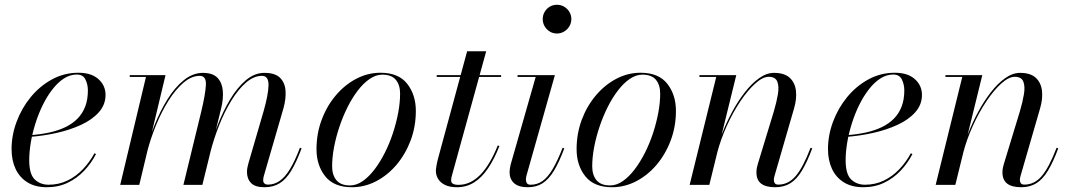

<svg xmlns="http://www.w3.org/2000/svg" viewBox="-20 -775 4494 805"><path d="M176.5 10Q128.5 10 95.5 -10.2Q62.5 -30.5 45.5 -66.5Q28.5 -102.5 28.5 -150Q28.5 -207.5 49.5 -264.2Q70.5 -321 108.5 -367.5Q146.5 -414 197.8 -442Q249 -470 309 -470Q363 -470 392.8 -443.2Q422.5 -416.5 422.5 -377Q422.5 -336 394.5 -304.5Q366.5 -273 319.8 -251.5Q273 -230 216.8 -217.5Q160.5 -205 103.5 -201V-208Q148 -211 186 -219.2Q224 -227.5 253.8 -241.8Q283.5 -256 304.8 -277.5Q326 -299 337.2 -328.2Q348.5 -357.5 348.5 -396Q348.5 -421 338.2 -441.8Q328 -462.5 302 -462.5Q273.5 -462.5 247.8 -445.8Q222 -429 199.8 -400.2Q177.5 -371.5 159.5 -335Q141.5 -298.5 128.8 -258.2Q116 -218 109.2 -178Q102.5 -138 102.5 -103.5Q102.5 -44.5 125.8 -22.5Q149 -0.5 184 -0.5Q226.5 -0.5 262.8 -18Q299 -35.5 327.5 -65.5Q356 -95.5 376 -132.5L382.5 -129Q363 -91 333.2 -59.5Q303.5 -28 264.2 -9Q225 10 176.5 10Z M1089 10Q1049.5 10 1032.5 -7.8Q1015.5 -25.5 1015.5 -54Q1015.5 -65 1017.8 -74.8Q1020 -84.5 1022 -92L1085 -308Q1105 -378 1105.8 -417.5Q1106.5 -457 1078.5 -457Q1044 -457 1011.2 -428.5Q978.5 -400 949.5 -352.5Q920.5 -305 898 -247.8Q875.5 -190.5 861 -133H855Q869.5 -190 892.2 -249.2Q915 -308.5 945 -358.5Q975 -408.5 1011.2 -439Q1047.5 -469.5 1088.5 -469.5Q1133.5 -469.5 1154.2 -448.8Q1175 -428 1177.2 -394Q1179.5 -360 1168 -319.5L1086.5 -38.5Q1085 -34 1084.2 -29Q1083.5 -24 1083.5 -18.5Q1083.5 -10.5 1088.8 -5.8Q1094 -1 1103.5 -1Q1130 -1 1152.5 -16.5Q1175 -32 1195.8 -66Q1216.5 -100 1237.5 -155.5L1244.5 -153Q1223 -95.5 1201.2 -59.5Q1179.5 -23.5 1152.8 -6.8Q1126 10 1089 10ZM484 0 592 -452.5H524V-460H674L564 0ZM749 0 824 -308Q841 -379 843.2 -418Q845.5 -457 817.5 -457Q783 -457 749.5 -428.5Q716 -400 686.2 -352.5Q656.5 -305 633.2 -247.8Q610 -190.5 595.5 -133H589.5Q604 -190 627.5 -249.2Q651 -308.5 682 -358.5Q713 -408.5 750.8 -439Q788.5 -469.5 831 -469.5Q872 -469.5 891.8 -448.8Q911.5 -428 914.2 -394Q917 -360 907 -319.5L828.5 0Z M1455.5 10Q1380 10 1343.5 -36Q1307 -82 1307 -149.5Q1307 -215 1328.8 -273Q1350.5 -331 1388 -375.2Q1425.5 -419.5 1473.8 -444.8Q1522 -470 1575 -470Q1651 -470 1687.2 -423.8Q1723.5 -377.5 1723.5 -310Q1723.5 -244.5 1701.8 -186.5Q1680 -128.5 1642.5 -84.2Q1605 -40 1556.8 -15Q1508.5 10 1455.5 10ZM1447 2.5Q1474.5 2.5 1500.5 -15.5Q1526.5 -33.5 1550 -64.2Q1573.5 -95 1593.2 -134Q1613 -173 1627.2 -216.2Q1641.5 -259.5 1649.5 -302.2Q1657.5 -345 1657.5 -382Q1657.5 -419 1639.5 -440.5Q1621.5 -462 1583 -462Q1556 -462 1529.8 -444Q1503.5 -426 1480 -395.2Q1456.5 -364.5 1437 -325.5Q1417.5 -286.5 1403 -243.2Q1388.5 -200 1380.5 -157.5Q1372.5 -115 1372.5 -77.5Q1372.5 -41 1390.8 -19.2Q1409 2.5 1447 2.5Z M1896 10Q1865 10 1845.5 0.2Q1826 -9.5 1816.8 -25.2Q1807.5 -41 1807.5 -58Q1807.5 -66 1810 -80.5Q1812.5 -95 1816.5 -110L1938.5 -560H2018.5L1876 -43.5Q1874.5 -38.5 1873 -31.8Q1871.5 -25 1871.5 -18Q1871.5 0 1902.5 0Q1928 0 1950.8 -10.8Q1973.5 -21.5 1994 -42.5Q2014.5 -63.5 2032.8 -94.5Q2051 -125.5 2067 -165L2074 -163Q2052.5 -108 2026.2 -69.2Q2000 -30.5 1967.8 -10.2Q1935.5 10 1896 10ZM1811 -452.5V-460H2081V-452.5Z M2193 10Q2154 10 2135.2 -7.2Q2116.5 -24.5 2116.5 -53Q2116.5 -60.5 2117.8 -68.8Q2119 -77 2121 -85L2226 -452.5H2150V-460H2306.5L2187 -37.5Q2186 -33.5 2185.5 -29.2Q2185 -25 2185 -21.5Q2185 -13 2189.2 -6.8Q2193.5 -0.5 2205 -0.5Q2232.5 -0.5 2254.8 -16.2Q2277 -32 2297.2 -66.2Q2317.5 -100.5 2339 -155.5L2346 -153Q2324.5 -95.5 2302.8 -59.5Q2281 -23.5 2255 -6.8Q2229 10 2193 10ZM2315 -634.5Q2298.5 -634.5 2285 -642.8Q2271.5 -651 2263.5 -664.8Q2255.5 -678.5 2255.5 -695Q2255.5 -711.5 2263.5 -725.2Q2271.5 -739 2285 -747Q2298.5 -755 2315 -755Q2331.5 -755 2345.2 -747Q2359 -739 2367.2 -725.2Q2375.5 -711.5 2375.5 -695Q2375.5 -678.5 2367.2 -664.8Q2359 -651 2345.2 -642.8Q2331.5 -634.5 2315 -634.5Z M2546 10Q2470.5 10 2434 -36Q2397.5 -82 2397.5 -149.5Q2397.5 -215 2419.2 -273Q2441 -331 2478.5 -375.2Q2516 -419.5 2564.2 -444.8Q2612.5 -470 2665.5 -470Q2741.5 -470 2777.8 -423.8Q2814 -377.5 2814 -310Q2814 -244.5 2792.2 -186.5Q2770.5 -128.5 2733 -84.2Q2695.5 -40 2647.2 -15Q2599 10 2546 10ZM2537.5 2.5Q2565 2.5 2591 -15.5Q2617 -33.5 2640.5 -64.2Q2664 -95 2683.8 -134Q2703.5 -173 2717.8 -216.2Q2732 -259.5 2740 -302.2Q2748 -345 2748 -382Q2748 -419 2730 -440.5Q2712 -462 2673.5 -462Q2646.5 -462 2620.2 -444Q2594 -426 2570.5 -395.2Q2547 -364.5 2527.5 -325.5Q2508 -286.5 2493.5 -243.2Q2479 -200 2471 -157.5Q2463 -115 2463 -77.5Q2463 -41 2481.2 -19.2Q2499.5 2.5 2537.5 2.5Z M3230 10Q3191 10 3171.2 -5.2Q3151.5 -20.5 3151.5 -52.5Q3151.5 -63.5 3153.5 -72.5Q3155.5 -81.5 3157.5 -88L3224.5 -308Q3236 -347 3241.5 -379.8Q3247 -412.5 3239 -432.8Q3231 -453 3203 -453Q3178 -453 3146.8 -425Q3115.5 -397 3084.2 -350.5Q3053 -304 3027.2 -247.2Q3001.5 -190.5 2986.5 -133H2981.5Q2990.5 -171.5 3008.2 -216.8Q3026 -262 3050 -306.5Q3074 -351 3102.8 -388Q3131.5 -425 3162.8 -447.2Q3194 -469.5 3225.5 -469.5Q3269 -469.5 3291.2 -448.8Q3313.5 -428 3317.2 -394Q3321 -360 3309 -319.5L3227.5 -38Q3226 -33.5 3225.2 -28.8Q3224.5 -24 3224.5 -20Q3224.5 -12.5 3228.5 -6.8Q3232.5 -1 3243.5 -1Q3285.5 -1 3316.2 -37Q3347 -73 3378.5 -155.5L3385.5 -153Q3364 -95.5 3342.2 -59.5Q3320.5 -23.5 3293.8 -6.8Q3267 10 3230 10ZM2871.5 0 2983 -452.5H2912.5V-460H3067L2954 0Z M3599.5 10Q3551.5 10 3518.5 -10.2Q3485.5 -30.5 3468.5 -66.5Q3451.5 -102.5 3451.5 -150Q3451.5 -207.5 3472.5 -264.2Q3493.5 -321 3531.5 -367.5Q3569.5 -414 3620.8 -442Q3672 -470 3732 -470Q3786 -470 3815.8 -443.2Q3845.5 -416.5 3845.5 -377Q3845.5 -336 3817.5 -304.5Q3789.5 -273 3742.8 -251.5Q3696 -230 3639.8 -217.5Q3583.5 -205 3526.5 -201V-208Q3571 -211 3609 -219.2Q3647 -227.5 3676.8 -241.8Q3706.5 -256 3727.8 -277.5Q3749 -299 3760.2 -328.2Q3771.5 -357.5 3771.5 -396Q3771.5 -421 3761.2 -441.8Q3751 -462.5 3725 -462.5Q3696.5 -462.5 3670.8 -445.8Q3645 -429 3622.8 -400.2Q3600.5 -371.5 3582.5 -335Q3564.5 -298.5 3551.8 -258.2Q3539 -218 3532.2 -178Q3525.5 -138 3525.5 -103.5Q3525.5 -44.5 3548.8 -22.5Q3572 -0.5 3607 -0.5Q3649.5 -0.5 3685.8 -18Q3722 -35.5 3750.5 -65.5Q3779 -95.5 3799 -132.5L3805.5 -129Q3786 -91 3756.2 -59.5Q3726.5 -28 3687.2 -9Q3648 10 3599.5 10Z M4261.5 10Q4222.5 10 4202.8 -5.2Q4183 -20.5 4183 -52.5Q4183 -63.5 4185 -72.5Q4187 -81.5 4189 -88L4256 -308Q4267.5 -347 4273 -379.8Q4278.5 -412.5 4270.5 -432.8Q4262.5 -453 4234.5 -453Q4209.5 -453 4178.2 -425Q4147 -397 4115.8 -350.5Q4084.5 -304 4058.8 -247.2Q4033 -190.5 4018 -133H4013Q4022 -171.5 4039.8 -216.8Q4057.5 -262 4081.5 -306.5Q4105.5 -351 4134.2 -388Q4163 -425 4194.2 -447.2Q4225.5 -469.5 4257 -469.5Q4300.5 -469.5 4322.8 -448.8Q4345 -428 4348.8 -394Q4352.5 -360 4340.5 -319.5L4259 -38Q4257.5 -33.5 4256.8 -28.8Q4256 -24 4256 -20Q4256 -12.5 4260 -6.8Q4264 -1 4275 -1Q4317 -1 4347.8 -37Q4378.5 -73 4410 -155.5L4417 -153Q4395.5 -95.5 4373.8 -59.5Q4352 -23.5 4325.2 -6.8Q4298.5 10 4261.5 10ZM3903 0 4014.5 -452.5H3944V-460H4098.5L3985.5 0Z"/></svg>

Font: Bodoni Moda 28pt
Style: Italic
Weight: 400
Italic angle: -13°
Designer: Owen Earl
Foundry: indestructible type
Version: Version 2.004